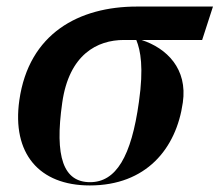

<svg xmlns="http://www.w3.org/2000/svg" viewBox="-20 -556 670 586"><path d="M254 10C426 10 518 -102 538 -243C553 -346 489 -409 412 -434H597L630 -536H398C221 -536 68 -454 39 -250C16 -88 99 10 254 10ZM255 0C174 0 146 -76 170 -243C191 -390 277 -434 358 -434H396C409 -402 419 -350 404 -245C381 -78 334 0 255 0Z"/></svg>

Font: Noto Serif Display SemiBold
Style: Italic
Weight: 600
Italic angle: -12°
Designer: Monotype Design Team
Foundry: Monotype Imaging Inc.
Version: Version 2.009